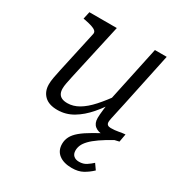

<svg xmlns="http://www.w3.org/2000/svg" viewBox="-181 -668 986 1043"><g transform="rotate(30 312.0 -146.5)"><path d="M172 -185Q166 -157 162.5 -138.5Q159 -120 159 -105Q159 -87 165.5 -74.5Q172 -62 185.5 -55.5Q199 -49 221 -49Q257 -49 292 -69.5Q327 -90 363 -130Q399 -170 439 -227L452 -198Q414 -136 374 -89.5Q334 -43 289 -16.5Q244 10 192 10Q138 10 110.5 -17Q83 -44 83 -88Q83 -108 87.5 -132Q92 -156 98 -184L155 -444Q158 -457 149 -465Q140 -473 122.5 -478.5Q105 -484 80 -489L68 -491L78 -537H250ZM492 -201Q484 -163 478 -137Q472 -111 469 -95.5Q466 -80 466 -73Q466 -61 473 -55.5Q480 -50 493 -50Q518 -50 541 -54.5Q564 -59 580 -60L571 -10Q558 -7 543 -3.5Q528 0 511.5 1.5Q495 3 477 3Q444 3 424 -13Q404 -29 404 -62Q404 -70 405 -84.5Q406 -99 408.5 -119Q411 -139 415 -163L409 -161L489 -537H563ZM529 -35 549 -7Q500 20 468.5 42Q437 64 419.5 82.5Q402 101 395 117.5Q388 134 388 151Q388 172 400.5 183.5Q413 195 435 195Q461 195 480 182.5Q499 170 514 156L538 190Q514 213 486 228.5Q458 244 418 244Q366 244 336.5 221Q307 198 307 156Q307 132 318 110.5Q329 89 354 68Q379 47 422.5 22Q466 -3 529 -35Z"/></g></svg>

Font: Roboto Serif 20pt Light
Style: Italic
Weight: 300
Italic angle: -10°
Version: Version 1.007